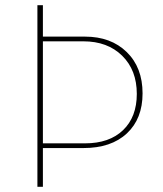

<svg xmlns="http://www.w3.org/2000/svg" viewBox="-20 -714 624 734"><path d="M123 0V-694H144V-574H305Q404 -574 464.5 -515Q525 -456 525 -357Q525 -260 465 -204Q405 -148 299 -148H144V0ZM299 -556H144V-166H305Q398 -166 450.5 -216.5Q503 -267 503 -355Q503 -446 447 -501Q391 -556 299 -556Z"/></svg>

Font: Cantarell Thin
Style: Regular
Weight: 100
Designer: Dave Crossland, Nikolaus Waxweiler, Florian Fecher, Jacques Le Bailly, Eben Sorkin, Alexei Vanyashin, Alexios Zavras, Em
Version: Version 0.303